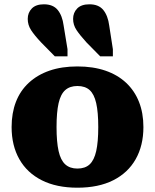

<svg xmlns="http://www.w3.org/2000/svg" viewBox="-20 -861 721 893"><path d="M488 -742 505 -632V-599H446L382 -664Q352 -697 336 -721Q320 -745 320 -773Q320 -802 339 -821.5Q358 -841 396 -841Q439 -841 460.5 -814.5Q482 -788 488 -742ZM276 -742 294 -632V-599H235L171 -664Q140 -697 124.5 -721Q109 -745 109 -773Q109 -802 128 -821.5Q147 -841 184 -841Q227 -841 248.5 -814.5Q270 -788 276 -742ZM647 -270Q647 -184 611 -120.5Q575 -57 506.5 -22.5Q438 12 340 12Q243 12 174.5 -22.5Q106 -57 70 -120.5Q34 -184 34 -270Q34 -335 54 -387Q74 -439 114 -476Q154 -513 210.5 -532.5Q267 -552 340 -552Q413 -552 470 -532.5Q527 -513 566.5 -476Q606 -439 626.5 -387Q647 -335 647 -270ZM243 -270Q243 -201 252.5 -158.5Q262 -116 283.5 -96.5Q305 -77 340 -77Q376 -77 397 -96.5Q418 -116 427.5 -158.5Q437 -201 437 -270Q437 -339 427.5 -381Q418 -423 397 -442Q376 -461 340 -461Q305 -461 283.5 -442Q262 -423 252.5 -381Q243 -339 243 -270Z"/></svg>

Font: Roboto Serif 20pt ExtraBold
Style: Regular
Weight: 800
Version: Version 1.008